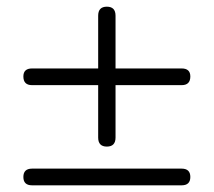

<svg xmlns="http://www.w3.org/2000/svg" viewBox="-20 -555 640 575"><path d="M300 -116Q274 -116 274 -143V-300H76Q50 -300 50 -326Q50 -350 76 -350H274V-508Q274 -535 300 -535Q326 -535 326 -508V-350H524Q550 -350 550 -326Q550 -300 524 -300H326V-143Q326 -116 300 -116ZM76 0Q50 0 50 -25Q50 -50 76 -50H524Q550 -50 550 -25Q550 0 524 0Z"/></svg>

Font: Nunito Light
Style: Regular
Weight: 300
Designer: Vernon Adams
Foundry: Vernon Adams
Version: Version 3.601; ttfautohint (v1.8.2.53-6de2)